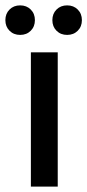

<svg xmlns="http://www.w3.org/2000/svg" viewBox="-35 -695 325 715"><path d="M180 -500V0H80V-500ZM95 -620Q95 -596 79.5 -580.5Q64 -565 40 -565Q16 -565 0.5 -580.5Q-15 -596 -15 -620Q-15 -644 0.5 -659.5Q16 -675 40 -675Q64 -675 79.5 -659.5Q95 -644 95 -620ZM270 -620Q270 -596 254.5 -580.5Q239 -565 215 -565Q191 -565 175.5 -580.5Q160 -596 160 -620Q160 -644 175.5 -659.5Q191 -675 215 -675Q239 -675 254.5 -659.5Q270 -644 270 -620Z"/></svg>

Font: Scada
Style: Regular
Weight: 400
Designer: Jovanny Lemonad
Foundry: Jovanny Lemonad
Version: Version 3.005; ttfautohint (v0.91) -l 8 -r 50 -G 200 -x 0 -w